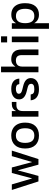

<svg xmlns="http://www.w3.org/2000/svg" viewBox="1343 -2101 960 3686"><g transform="rotate(-90 1823.0 -258.0)"><path d="M19 -511H126L240 -123H242L345 -511H451L553 -125H556L669 -511H775L612 0H505L399 -390H394L289 0H183Z M1063 10Q947 10 881 -58.5Q815 -127 815 -255Q815 -383 881 -452.5Q947 -522 1063 -522Q1140 -522 1195.5 -491Q1251 -460 1281.5 -400.5Q1312 -341 1312 -255Q1312 -126 1246 -58Q1180 10 1063 10ZM1064 -79Q1136 -79 1170 -124Q1204 -169 1204 -255Q1204 -341 1170 -387Q1136 -433 1064 -433Q991 -433 957 -387Q923 -341 923 -255Q923 -169 957 -124Q991 -79 1064 -79Z M1534 0H1426V-511H1534V-429Q1554 -470 1586.5 -490.5Q1619 -511 1667 -511H1709V-423H1647Q1591 -423 1562.5 -392.5Q1534 -362 1534 -298Z M2052 -367Q2047 -404 2025 -418.5Q2003 -433 1960 -433Q1916 -433 1891 -418Q1866 -403 1866 -376Q1866 -351 1884 -336Q1902 -321 1942 -311L2017 -292Q2091 -274 2129 -238.5Q2167 -203 2167 -146Q2167 -75 2112 -32.5Q2057 10 1952 10Q1855 10 1801 -30.5Q1747 -71 1740 -149H1852Q1857 -112 1878.5 -95.5Q1900 -79 1950 -79Q2011 -79 2034 -95.5Q2057 -112 2057 -141Q2057 -167 2039.5 -183Q2022 -199 1983 -208L1908 -227Q1834 -245 1796 -281Q1758 -317 1758 -371Q1758 -440 1811.5 -481Q1865 -522 1960 -522Q2051 -522 2102.5 -481.5Q2154 -441 2157 -367Z M2387 0H2279V-718H2387V-442Q2411 -479 2444 -500.5Q2477 -522 2531 -522Q2617 -522 2666.5 -475Q2716 -428 2716 -319V0H2608V-319Q2608 -379 2582 -406Q2556 -433 2505 -433Q2467 -433 2440.5 -419.5Q2414 -406 2400.5 -377.5Q2387 -349 2387 -304Z M2964 -511V0H2856V-511ZM2852 -718H2969V-601H2852Z M3221 -511V202H3113V-511ZM3385 10Q3314 10 3269 -25Q3224 -60 3204 -119.5Q3184 -179 3184 -255Q3184 -331 3204 -391Q3224 -451 3269 -486Q3314 -521 3385 -521Q3452 -521 3501 -491.5Q3550 -462 3577.5 -403.5Q3605 -345 3605 -255Q3605 -124 3546 -57Q3487 10 3385 10ZM3357 -79Q3430 -79 3463.5 -124Q3497 -169 3497 -255Q3497 -341 3463.5 -386.5Q3430 -432 3357 -432Q3287 -432 3254 -386.5Q3221 -341 3221 -255Q3221 -169 3254 -124Q3287 -79 3357 -79Z"/></g></svg>

Font: 42dot Sans Light SemiBold
Style: Regular
Weight: 600
Version: Version 1.000